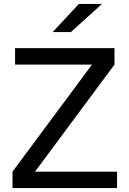

<svg xmlns="http://www.w3.org/2000/svg" viewBox="-20 -961 660 981"><path d="M578 0H44V-84L450 -631H57V-715H565V-631L159 -84H578ZM501 -941 342 -797H249L383 -941Z"/></svg>

Font: Wix Madefor Display Medium
Style: Regular
Weight: 500
Designer: Dalton Maag Ltd
Foundry: Dalton Maag Ltd
Version: Version 3.100